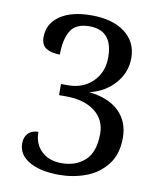

<svg xmlns="http://www.w3.org/2000/svg" viewBox="-83 -790 724 866"><g transform="rotate(10 279.5 -357.0)"><path d="M58.1 -101.1Q58.1 -130.9 75.2 -147.9Q92.3 -165 121.1 -165Q121.1 -109.9 155.8 -76.9Q190.4 -43.9 248 -43.9Q314 -43.9 355.5 -82.5Q397 -121.1 397 -205.1Q397 -269 348.1 -306.6Q299.3 -344.2 215.8 -344.2H184.1V-395H215.8Q285.2 -395 329.1 -438.5Q373 -481.9 373 -549.8Q373 -673.8 266.1 -673.8Q203.1 -673.8 179.4 -633.8Q155.8 -593.8 155.8 -524.9Q115.7 -524.9 92.8 -539.6Q69.8 -554.2 69.8 -589.8Q69.8 -651.9 122.6 -688Q175.3 -724.1 266.1 -724.1Q363.3 -724.1 419.7 -681.4Q476.1 -638.7 476.1 -564.9Q476.1 -499 431.4 -448.2Q386.7 -397.5 315.9 -380.9Q405.8 -371.1 453.4 -324.7Q501 -278.3 501 -204.1Q501 -128.4 463.4 -80.6Q425.8 -32.7 367.9 -11.5Q310.1 9.8 247.1 9.8Q159.2 9.8 108.6 -20Q58.1 -49.8 58.1 -101.1Z"/></g></svg>

Font: Noto Serif Tamil
Style: Regular
Weight: 400
Designer: Indian Type Foundry
Foundry: Monotype Imaging Inc.
Version: Version 1.01